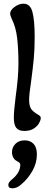

<svg xmlns="http://www.w3.org/2000/svg" viewBox="-20 -700 268 1041"><path d="M55 -62Q55 -98 65 -176Q80 -283 80 -356Q80 -434 73 -493.5Q66 -553 44 -597Q35 -617 35 -626Q35 -645 59 -662.5Q83 -680 108 -680Q144 -680 156 -634.5Q168 -589 168 -500Q168 -431 163 -380Q158 -329 149 -261Q138 -190 138 -159Q138 -126 148.5 -110Q159 -94 187 -78Q194 -74 197.5 -70Q201 -66 201 -60Q201 -49 192 -32.5Q183 -16 163 -3Q143 10 112 10Q82 10 68.5 -6.5Q55 -23 55 -62ZM25 302Q25 288 47 271Q90 235 90 193Q90 187 86 183Q82 179 71 173Q58 166 51.5 153Q45 140 45 125Q45 99 63.5 80Q82 61 114 61Q144 61 162 80Q180 99 180 137Q180 185 155 228Q130 271 95 300Q72 321 47 321Q25 321 25 302Z"/></svg>

Font: AkayaTelivigala
Style: Regular
Weight: 400
Designer: Vaishnavi Murthy Yerkadithaya ( vaishnavimurthy@gmail.com ), Juan Luis Blanco Aristondo ( juan@blancoletters.com )
Version: Version 1.000